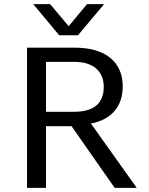

<svg xmlns="http://www.w3.org/2000/svg" viewBox="-20 -911 721 931"><path d="M111 0ZM327 -299H203V0H111V-680H339Q455 -680 515 -630Q575 -580 575 -493Q575 -420 536 -373.5Q497 -327 421 -312L643 0H536ZM203 -369H339Q483 -369 483 -490Q483 -547 446 -579Q409 -611 339 -611H203ZM485 -891 358 -740H267L141 -891H223L313 -784L402 -891Z"/></svg>

Font: Martel Sans
Style: Regular
Weight: 400
Designer: Dan Reynolds and Mathieu Réguer
Foundry: Dan Reynolds and Mathieu Réguer
Version: Version 1.002; ttfautohint (v1.1) -l 5 -r 5 -G 72 -x 0 -D la